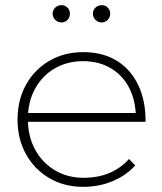

<svg xmlns="http://www.w3.org/2000/svg" viewBox="-20 -723 629 744"><path d="M506 -285Q502 -345 476.5 -390Q451 -435 406 -460.5Q361 -486 302 -486Q240 -486 191.5 -457.5Q143 -429 115.5 -378.5Q88 -328 88 -262Q88 -195 116 -143.5Q144 -92 193 -63Q242 -34 304 -34Q414 -34 480 -107L504 -82Q469 -43 416.5 -21Q364 1 302 1Q229 1 171.5 -32.5Q114 -66 81 -125Q48 -184 48 -260Q48 -336 81 -395Q114 -454 171.5 -487.5Q229 -521 302 -521Q379 -521 433.5 -487Q488 -453 516.5 -391.5Q545 -330 544 -251H78V-285ZM218 -703Q232 -703 241.5 -693.5Q251 -684 251 -670Q251 -656 241.5 -646Q232 -636 218 -636Q204 -636 194 -646Q184 -656 184 -670Q184 -684 194 -693.5Q204 -703 218 -703ZM374 -703Q388 -703 397.5 -693.5Q407 -684 407 -670Q407 -656 397.5 -646Q388 -636 374 -636Q360 -636 350 -646Q340 -656 340 -670Q340 -684 350 -693.5Q360 -703 374 -703Z"/></svg>

Font: Alexandria ExtraLight
Style: Regular
Weight: 250
Designer: Mohamed Gaber
Foundry: Kief Type Foundry
Version: Version 5.100